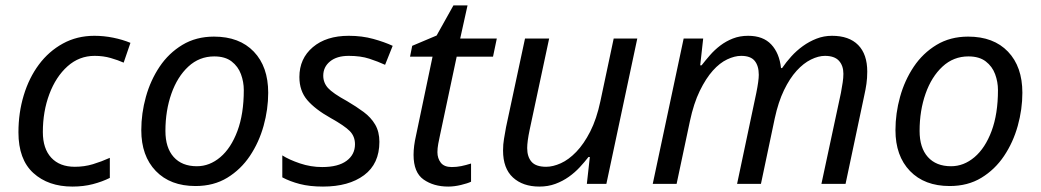

<svg xmlns="http://www.w3.org/2000/svg" viewBox="-20 -678 3837 708"><path d="M247 10Q158 10 103 -40Q48 -90 48 -190Q48 -262 67.5 -326.5Q87 -391 123.5 -440Q160 -489 212 -517.5Q264 -546 328 -546Q363 -546 397.5 -539Q432 -532 461 -520L436 -447Q416 -456 388.5 -464Q361 -472 329 -472Q272 -472 229 -433.5Q186 -395 162 -331Q138 -267 138 -191Q138 -130 169 -96.5Q200 -63 256 -63Q291 -63 322.5 -72.5Q354 -82 385 -96V-22Q357 -8 322.5 1Q288 10 247 10Z M701 8Q608 8 554.5 -47.5Q501 -103 501 -198Q501 -260 518 -321Q535 -382 568.5 -432Q602 -482 652.5 -512.5Q703 -543 769 -543Q863 -543 916 -487.5Q969 -432 969 -336Q969 -275 952 -214Q935 -153 901.5 -103Q868 -53 818 -22.5Q768 8 701 8ZM706 -65Q753 -65 792.5 -98.5Q832 -132 855.5 -195Q879 -258 879 -346Q879 -376 868.5 -404.5Q858 -433 834 -451.5Q810 -470 770 -470Q715 -470 674.5 -432.5Q634 -395 612 -332.5Q590 -270 590 -195Q590 -133 620.5 -99Q651 -65 706 -65Z M1171 10Q1122 10 1085.5 0.5Q1049 -9 1021 -24V-105Q1046 -89 1086 -75.5Q1126 -62 1168 -62Q1227 -62 1258 -85Q1289 -108 1289 -146Q1289 -175 1270 -194.5Q1251 -214 1199 -243Q1142 -275 1113 -309Q1084 -343 1084 -394Q1084 -462 1133.5 -504Q1183 -546 1266 -546Q1315 -546 1356.5 -534.5Q1398 -523 1428 -509L1400 -439Q1374 -451 1342 -461.5Q1310 -472 1266 -472Q1222 -472 1197 -451.5Q1172 -431 1172 -399Q1172 -373 1189.5 -353.5Q1207 -334 1260 -305Q1294 -285 1321 -265Q1348 -245 1363.5 -218.5Q1379 -192 1379 -155Q1379 -74 1322.5 -32Q1266 10 1171 10Z M1492 -469 1500 -509 1590 -547 1652 -658H1704L1677 -536H1812L1798 -469H1664L1602 -177Q1599 -164 1596 -147.5Q1593 -131 1593 -117Q1593 -94 1605.5 -78Q1618 -62 1646 -62Q1664 -62 1681 -65.5Q1698 -69 1717 -75V-8Q1705 -2 1680 4Q1655 10 1633 10Q1579 10 1542 -16Q1505 -42 1505 -107Q1505 -139 1514 -178L1575 -469Z M1835 -123Q1835 -146 1838.5 -166Q1842 -186 1846 -209L1916 -536H2005L1933 -199Q1924 -156 1924 -132Q1924 -100 1940 -81.5Q1956 -63 1994 -63Q2019 -63 2048 -76Q2077 -89 2105 -118Q2133 -147 2156.5 -193Q2180 -239 2194 -305L2243 -536H2330L2216 0H2144L2155 -99H2150Q2136 -81 2118 -61.5Q2100 -42 2077.5 -26Q2055 -10 2028 0Q2001 10 1969 10Q1908 10 1871.5 -23.5Q1835 -57 1835 -123Z M2501 -536H2573L2562 -437H2567Q2581 -455 2598 -474.5Q2615 -494 2636 -510Q2657 -526 2682.5 -536Q2708 -546 2739 -546Q2794 -546 2824 -514Q2854 -482 2860 -427H2864Q2879 -449 2898 -470Q2917 -491 2940.5 -508Q2964 -525 2991 -535.5Q3018 -546 3048 -546Q3111 -546 3144.5 -512Q3178 -478 3178 -414Q3178 -390 3175 -369Q3172 -348 3167 -326L3098 0H3009L3081 -336Q3085 -358 3087.5 -374.5Q3090 -391 3090 -406Q3090 -436 3073.5 -454Q3057 -472 3022 -472Q2998 -472 2970.5 -458.5Q2943 -445 2917.5 -417Q2892 -389 2871 -345.5Q2850 -302 2837 -242L2786 0H2698L2769 -336Q2778 -381 2778 -402Q2778 -435 2763 -453.5Q2748 -472 2713 -472Q2689 -472 2661.5 -459Q2634 -446 2608.5 -417.5Q2583 -389 2560.5 -343Q2538 -297 2524 -231L2475 0H2387Z M3482 8Q3389 8 3335.5 -47.5Q3282 -103 3282 -198Q3282 -260 3299 -321Q3316 -382 3349.5 -432Q3383 -482 3433.5 -512.5Q3484 -543 3550 -543Q3644 -543 3697 -487.5Q3750 -432 3750 -336Q3750 -275 3733 -214Q3716 -153 3682.5 -103Q3649 -53 3599 -22.5Q3549 8 3482 8ZM3487 -65Q3534 -65 3573.5 -98.5Q3613 -132 3636.5 -195Q3660 -258 3660 -346Q3660 -376 3649.5 -404.5Q3639 -433 3615 -451.5Q3591 -470 3551 -470Q3496 -470 3455.5 -432.5Q3415 -395 3393 -332.5Q3371 -270 3371 -195Q3371 -133 3401.5 -99Q3432 -65 3487 -65Z"/></svg>

Font: BC Sans
Style: Italic
Weight: 400
Italic angle: -12°
Designer: Monotype Design Team
Designer: Province of B.C.
Foundry: Monotype Imaging Inc.
Version: Version 2.000;GOOG;noto-source:20170915:90ef993387c0